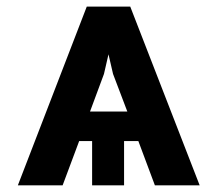

<svg xmlns="http://www.w3.org/2000/svg" viewBox="-20 -558 654 578"><path d="M446.3 0 396.5 -133.3H353.5V0H257.3V-133.3H218.3L168.5 0H33.7L241.2 -538.1H372.1L581.1 0ZM293 -335.4 251 -222.2H363.3L320.3 -335.4L306.6 -394.5Z"/></svg>

Font: Inter Semi Bold
Style: Regular
Weight: 600
Designer: Rasmus Andersson
Foundry: rsms
Version: Version 4.000;git-e0f93cc